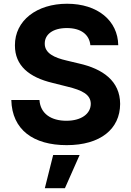

<svg xmlns="http://www.w3.org/2000/svg" viewBox="-20 -757 695 1015"><path d="M457.7 -518.1H605.1C603 -647.7 496.4 -737.2 334.5 -737.2C175.1 -737.2 58.2 -649.1 58.9 -517C58.6 -409.8 134.2 -348.4 257.1 -318.9L336.3 -299C415.5 -279.8 459.5 -257.1 459.9 -208.1C459.5 -154.8 409.1 -118.6 331 -118.6C251.1 -118.6 193.5 -155.5 188.6 -228.3H39.8C43.7 -71 156.2 10.3 332.7 10.3C510.3 10.3 614.7 -74.6 615.1 -207.7C614.7 -328.8 523.4 -393.1 397 -421.5L331.7 -437.1C268.5 -451.7 215.6 -475.1 216.6 -527.3C216.6 -574.2 258.2 -608.7 333.5 -608.7C407 -608.7 452.1 -575.3 457.7 -518.1ZM217 237.9H323.2L400.9 62.5H261Z"/></svg>

Font: Karasuma Gothic
Style: Bold
Weight: 700
Designer: Rasmus Andersson / Ryoko Nishizuka
Foundry: Genbu
Version: Version 1.00